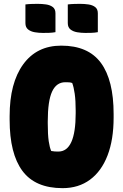

<svg xmlns="http://www.w3.org/2000/svg" viewBox="-20 -957 640 997"><path d="M298 -720Q438 -720 504 -630.5Q570 -541 570 -365V-346Q570 -232 538.5 -150Q507 -68 447.5 -24Q388 20 305 20Q163 20 96.5 -69.5Q30 -159 30 -335V-354Q30 -526 100.5 -623Q171 -720 298 -720ZM228 -317Q228 -257 233 -223.5Q238 -190 246 -173Q256 -171 264.5 -170.5Q273 -170 283 -170Q373 -170 373 -369V-382Q373 -435 368 -470Q363 -505 355 -526Q347 -529 338.5 -529.5Q330 -530 319 -530Q273 -530 250.5 -481.5Q228 -433 228 -326ZM112 -934Q128 -936 145.5 -936.5Q163 -937 176 -937Q198 -937 219 -934Q240 -931 254 -920.5Q268 -910 268 -888V-790Q252 -787 234.5 -786.5Q217 -786 203 -786Q182 -786 161 -789.5Q140 -793 126 -804Q112 -815 112 -837ZM332 -934Q348 -936 365.5 -936.5Q383 -937 396 -937Q418 -937 439 -934Q460 -931 474 -920.5Q488 -910 488 -888V-790Q472 -787 454.5 -786.5Q437 -786 423 -786Q402 -786 381 -789.5Q360 -793 346 -804Q332 -815 332 -837Z"/></svg>

Font: Recursive Mn Csl St Blk
Style: Regular
Weight: 900
Monospace: yes
Version: Version 1.079;hotconv 1.0.112;makeotfexe 2.5.65598; ttfautoh